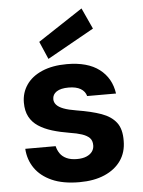

<svg xmlns="http://www.w3.org/2000/svg" viewBox="-55 -820 650 875"><g transform="rotate(-5 270.0 -382.0)"><path d="M273 12Q198 12 147.5 -10.5Q97 -33 70 -72Q43 -111 40 -161H179Q183 -143 193.5 -127.5Q204 -112 223.5 -103Q243 -94 271 -94Q297 -94 314.5 -101.5Q332 -109 341 -121.5Q350 -134 350 -150Q350 -172 338 -184Q326 -196 303.5 -203.5Q281 -211 248 -216Q205 -223 169 -234Q133 -245 106.5 -262.5Q80 -280 66 -306.5Q52 -333 52 -371Q52 -416 76.5 -452Q101 -488 148.5 -508.5Q196 -529 262 -529Q357 -529 410.5 -488Q464 -447 474 -376H342Q336 -398 315.5 -410Q295 -422 261 -422Q225 -422 206 -409.5Q187 -397 187 -375Q187 -361 197 -349.5Q207 -338 229 -329.5Q251 -321 288 -315Q356 -304 400.5 -288Q445 -272 468 -242Q491 -212 490 -158Q490 -106 463.5 -68Q437 -30 388.5 -9Q340 12 273 12ZM181 -560 146 -641 351 -776 395 -680Z"/></g></svg>

Font: DM Sans 11pt ExtraBold
Style: Regular
Weight: 800
Version: Version 4.004;gftools[0.9.30]